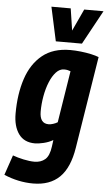

<svg xmlns="http://www.w3.org/2000/svg" viewBox="-84 -831 610 1091"><g transform="rotate(5 221.0 -285.0)"><path d="M-19 185 20 71Q47 81 82 88.5Q117 96 144 96Q181 96 205 75.5Q229 55 236 1L241 -36Q217 -22 187.5 -15Q158 -8 138 -8Q76 -8 45 -51.5Q14 -95 14 -167Q14 -279 43 -366.5Q72 -454 133.5 -504Q195 -554 293 -554Q321 -554 352.5 -550.5Q384 -547 411.5 -541Q439 -535 456 -528L372 -4Q354 111 298.5 165.5Q243 220 147 220Q63 220 -19 185ZM304 -434Q296 -437 287.5 -439Q279 -441 267 -441Q242 -441 221.5 -419Q201 -397 186 -360.5Q171 -324 163 -279.5Q155 -235 155 -191Q155 -123 206 -123Q217 -123 231.5 -127.5Q246 -132 257 -139ZM461 -790 355 -596H206L164 -790H274L293 -665L351 -790Z"/></g></svg>

Font: Georama SemiCondensed
Style: Bold Italic
Weight: 700
Width: 4
Italic angle: -9°
Designer: Jean-Baptiste Levee
Foundry: Production Type
Version: Version 1.000